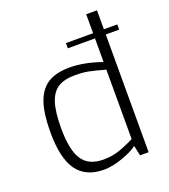

<svg xmlns="http://www.w3.org/2000/svg" viewBox="-140 -863 852 970"><g transform="rotate(-20 286.0 -378.5)"><path d="M566 -633H494V0H448L436 -55Q413 -35 356 -14.5Q299 6 254 6Q155 6 108.5 -59.5Q62 -125 62 -263Q62 -363 82.5 -423Q103 -483 147 -511Q191 -539 264 -539Q343 -539 436 -506V-633H290V-661H436V-763H494V-661H566ZM436 -465Q379 -481 348.5 -487Q318 -493 277 -493Q220 -493 186 -472Q152 -451 136 -401.5Q120 -352 120 -265Q120 -147 154.5 -95Q189 -43 268 -43Q314 -43 353.5 -56.5Q393 -70 436 -92Z"/></g></svg>

Font: Exo Light
Style: Regular
Weight: 300
Designer: Natanael Gama
Foundry: Natanael Gama
Version: Version 1.500; ttfautohint (v1.6)